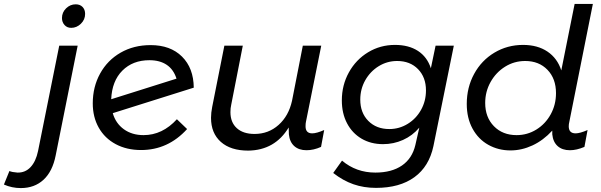

<svg xmlns="http://www.w3.org/2000/svg" viewBox="-162 -762 3064 979"><path d="M272 -691Q272 -662 250.5 -641Q229 -620 201 -620Q180 -620 167 -634.5Q154 -649 154 -670Q154 -699 175 -719.5Q196 -740 224 -740Q246 -740 259 -726.5Q272 -713 272 -691ZM-73 118Q-33 119 -6 90Q21 61 32 8L140 -529H234L122 30Q106 112 60 154.5Q14 197 -56 197Q-101 197 -142 179L-114 110Q-101 116 -73 118Z M740 -154 792 -104Q695 3 557 3Q484 3 428 -27Q372 -57 341.5 -111Q311 -165 311 -235Q311 -319 348.5 -387Q386 -455 453 -493.5Q520 -532 606 -532Q707 -532 766 -473.5Q825 -415 826 -315L413 -185Q428 -133 469.5 -103Q511 -73 570 -73Q666 -73 740 -154ZM405 -256 738 -361Q723 -408 688 -431.5Q653 -455 600 -455Q515 -455 462 -402Q409 -349 405 -256Z M1398 -141Q1396 -133 1396 -118Q1396 -82 1430 -82Q1452 -82 1491 -99L1475 -13Q1437 4 1401 4Q1362 4 1338.5 -17Q1315 -38 1311 -77L1310 -112Q1240 4 1104 6Q1014 6 964 -38.5Q914 -83 914 -161Q914 -187 920 -217L982 -529H1076L1017 -228Q1013 -211 1013 -190Q1013 -138 1045.5 -108.5Q1078 -79 1136 -79Q1207 -79 1258.5 -125Q1310 -171 1327 -248L1382 -529H1476Z M1537 120 1582 57Q1654 118 1752 118Q1835 118 1887.5 82Q1940 46 1956 -23L1976 -111Q1941 -70 1893 -48.5Q1845 -27 1791 -27Q1729 -27 1681.5 -55Q1634 -83 1607.5 -133.5Q1581 -184 1581 -250Q1581 -328 1617 -393Q1653 -458 1715 -495.5Q1777 -533 1852 -533Q1922 -533 1969 -502.5Q2016 -472 2035 -414L2059 -529H2152L2048 -17Q2026 87 1951 141.5Q1876 196 1755 196Q1693 196 1640 177.5Q1587 159 1537 120ZM2010 -301Q2010 -368 1969.5 -409.5Q1929 -451 1863 -451Q1812 -451 1769 -424.5Q1726 -398 1700.5 -353Q1675 -308 1675 -254Q1675 -187 1716 -145.5Q1757 -104 1823 -104Q1874 -104 1917 -130.5Q1960 -157 1985 -202Q2010 -247 2010 -301Z M2741 -141Q2738 -129 2738 -118Q2738 -82 2773 -82Q2795 -82 2834 -99L2818 -13Q2778 4 2744 4Q2705 4 2681.5 -17Q2658 -38 2654 -77V-96Q2608 -46 2553 -20.5Q2498 5 2441 5Q2379 5 2328 -23.5Q2277 -52 2247.5 -106Q2218 -160 2218 -232Q2218 -316 2255.5 -385Q2293 -454 2359 -493.5Q2425 -533 2505 -533Q2579 -533 2629.5 -499Q2680 -465 2700 -403L2768 -742H2861ZM2516 -451Q2460 -451 2413.5 -422Q2367 -393 2339.5 -344Q2312 -295 2312 -237Q2312 -164 2356.5 -118.5Q2401 -73 2472 -73Q2527 -73 2573 -101.5Q2619 -130 2646 -179Q2673 -228 2673 -287Q2673 -361 2629.5 -406Q2586 -451 2516 -451Z"/></svg>

Font: TypoPRO Montserrat Alternates
Style: Italic
Weight: 400
Italic angle: -11.3°
Designer: Julieta Ulanovsky
Foundry: Julieta Ulanovsky
Version: Version 6.001